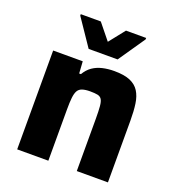

<svg xmlns="http://www.w3.org/2000/svg" viewBox="-131 -826 853 931"><g transform="rotate(20 295.5 -360.5)"><path d="M61.5 0V-510H214.2L218.2 -448.5H227.1Q242.2 -474.3 264 -489.5Q285.8 -504.6 314 -511.3Q342.2 -518 374.7 -518Q425.9 -518 456.6 -505Q487.3 -492 503.2 -466.8Q519.2 -441.6 524.5 -404.6Q529.8 -367.6 529.8 -319V0H369.1V-269.6Q369.1 -310.8 366.9 -334.3Q364.8 -357.8 357.8 -368.7Q350.9 -379.6 336.6 -382.5Q322.3 -385.4 298.4 -385.4Q272.9 -385.4 257.3 -379.9Q241.7 -374.5 234.4 -361Q227.2 -347.6 224.8 -324.4Q222.3 -301.1 222.3 -265.6V0ZM220.5 -576.3 127 -714.1V-721.5H230.4L296 -640.4L360.4 -721.5H464.4V-714.1L369.9 -576.3Z"/></g></svg>

Font: Saira Thin
Style: Regular
Weight: 100
Designer: Hector Gatti with collaboration of the Omnibus-Type team
Foundry: Omnibus-Type
Version: Version 1.101